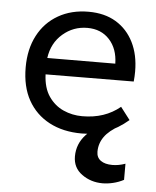

<svg xmlns="http://www.w3.org/2000/svg" viewBox="-49 -486 588 723"><g transform="rotate(5 245.5 -124.5)"><path d="M446 -51Q406 -17 364 -1Q322 15 270 15Q200 15 148 -12.5Q96 -40 67.5 -91Q39 -142 39 -215Q39 -284 66 -335.5Q93 -387 142.5 -415.5Q192 -444 257 -444Q318 -444 361 -418Q404 -392 427.5 -345Q451 -298 451 -235Q451 -226 450.5 -216.5Q450 -207 449 -197L116 -195Q118 -144 140 -112Q162 -80 195.5 -65Q229 -50 267 -50Q310 -50 345.5 -62Q381 -74 410 -98ZM374 -258Q373 -314 341.5 -348.5Q310 -383 258 -383Q205 -383 165 -348.5Q125 -314 117 -257ZM391 -44 412 -26Q372 -4 354 21.5Q336 47 336 78Q336 100 352 111.5Q368 123 396 123Q420 123 445 114V175Q426 185 405 190Q384 195 365 195Q321 195 287 170.5Q253 146 253 103Q253 55 286.5 19.5Q320 -16 391 -44Z"/></g></svg>

Font: Podkova VF Beta
Style: Regular
Weight: 400
Designer: Ilya Yudin
Foundry: Cyreal (www.cyreal.org)
Version: Version 2.100